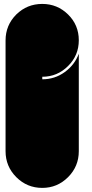

<svg xmlns="http://www.w3.org/2000/svg" viewBox="-20 -960 459 960"><path d="M191.4 -563.5Q253.9 -563.5 303.7 -599.6Q353.5 -635.7 374 -691.4Q374 -529.3 374 -204.1Q374 -127.9 320.3 -74.2Q266.6 -20.5 191.4 -20.5Q115.2 -20.5 61.5 -74.2Q7.8 -127.9 7.8 -204.1Q7.8 -388.7 7.8 -757.8Q7.8 -834 61.5 -887.7Q115.2 -940.4 191.4 -940.4Q266.6 -940.4 320.3 -887.7Q374 -835 374 -758.8Q374 -682.6 320.3 -629.9Q266.6 -576.2 191.4 -576.2Q191.4 -572.3 191.4 -563.5Z"/></svg>

Font: Superfatty
Style: Fat
Weight: 400
Version: Version 1.0